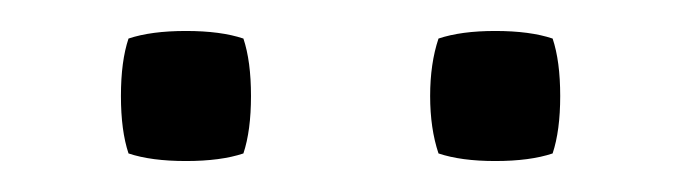

<svg xmlns="http://www.w3.org/2000/svg" viewBox="-20 -602 440 124"><path d="M299.8 -498Q277.8 -498 263.2 -502.9Q257.8 -519 257.8 -540Q257.8 -561 263.2 -577.1Q277.8 -582 299.8 -582Q322.3 -582 336.9 -577.1Q341.8 -562.5 341.8 -540Q341.8 -517.6 336.9 -502.9Q322.3 -498 299.8 -498ZM63 -502.9Q58.1 -517.6 58.1 -540Q58.1 -562.5 63 -577.1Q77.6 -582 100.1 -582Q122.6 -582 137.2 -577.1Q142.1 -562.5 142.1 -540Q142.1 -517.6 137.2 -502.9Q122.6 -498 100.1 -498Q77.6 -498 63 -502.9Z"/></svg>

Font: Nikodecs
Style: Medium
Weight: 500
Version: Version 0.29